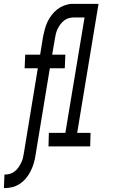

<svg xmlns="http://www.w3.org/2000/svg" viewBox="-62 -755 582 990"><path d="M-42 215 -39 145H-37Q-24 145 -11 141.5Q2 138 13.5 129Q25 120 32.5 109Q40 98 46.5 85.5Q53 73 56 60.5Q59 48 61 35L133 -403H65L68 -473H145L160 -566Q164 -585 169 -604Q174 -623 182.5 -641.5Q191 -660 204 -677Q217 -694 233 -706.5Q249 -719 268.5 -726.5Q288 -734 307 -735H446L336 -70H405L403 0H188L190 -70H275L374 -665H319Q306 -665 293 -661.5Q280 -658 268.5 -649Q257 -640 249 -629Q241 -618 235 -605.5Q229 -593 226 -580.5Q223 -568 221 -555L207 -473H275L272 -403H195L121 46Q118 67 112 87Q106 107 96.5 126.5Q87 146 73 163Q59 180 40.5 192.5Q22 205 1.5 210Q-19 215 -40 215Z"/></svg>

Font: Iosevka Custom
Style: Italic
Weight: 400
Italic angle: -9°
Monospace: yes
Designer: Belleve Invis
Foundry: Belleve Invis
Version: Version 30.3.3; ttfautohint (v1.8.3)